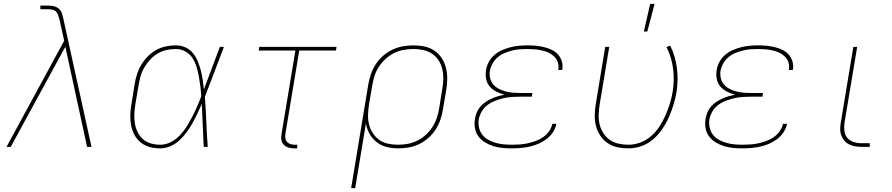

<svg xmlns="http://www.w3.org/2000/svg" viewBox="-20 -764 4640 999"><path d="M14 0 314 -552 291 -656Q290 -656 290 -657L291 -658Q287 -669 284 -680.5Q281 -692 274 -701Q267 -710 255 -713Q243 -716 231 -716H190V-735H231Q247 -735 262.5 -731Q278 -727 288.5 -716.5Q299 -706 303.5 -691Q308 -676 311 -661V-660L456 0H433L320 -521L36 0Z M813 8Q785 8 759 1Q733 -6 712.5 -22.5Q692 -39 679.5 -62.5Q667 -86 662 -112.5Q657 -139 658 -167Q659 -195 664 -223L680 -323Q684 -349 692 -375Q700 -401 714 -425Q728 -449 748 -469.5Q768 -490 792 -503.5Q816 -517 842.5 -522.5Q869 -528 895 -528Q922 -528 945 -517.5Q968 -507 983.5 -488Q999 -469 1008.5 -446Q1018 -423 1024.5 -399Q1031 -375 1034.5 -349.5Q1038 -324 1041 -299Q1062 -354 1082.5 -409.5Q1103 -465 1124 -520H1145Q1120 -455 1095.5 -389.5Q1071 -324 1046 -260Q1051 -195 1053.5 -130Q1056 -65 1061 0H1040Q1037 -56 1035 -111.5Q1033 -167 1030 -223Q1019 -198 1007 -173Q995 -148 981.5 -123.5Q968 -99 951 -76Q934 -53 913 -33.5Q892 -14 866 -3Q840 8 813 8ZM814 -11Q842 -11 868.5 -24.5Q895 -38 915.5 -59.5Q936 -81 951.5 -106Q967 -131 980.5 -157Q994 -183 1005.5 -209.5Q1017 -236 1027 -263Q1026 -289 1022.5 -315Q1019 -341 1014.5 -366.5Q1010 -392 1002.5 -416.5Q995 -441 981.5 -462Q968 -483 945 -496Q922 -509 895 -509Q872 -509 847.5 -504Q823 -499 801 -486Q779 -473 761.5 -454Q744 -435 731 -413Q718 -391 711.5 -367.5Q705 -344 701 -320L684 -220Q680 -195 679 -170Q678 -145 682 -121Q686 -97 696.5 -76Q707 -55 724.5 -39.5Q742 -24 765.5 -17.5Q789 -11 814 -11Z M1526 8H1509Q1494 8 1480 3.5Q1466 -1 1456 -11.5Q1446 -22 1444 -37Q1442 -52 1445 -68L1517 -501H1326L1329 -520H1731L1728 -501H1537L1465 -68Q1463 -56 1464.5 -45Q1466 -34 1473 -26Q1480 -18 1491 -14.5Q1502 -11 1513 -11H1527Z M1807 215 1896 -323Q1901 -351 1910 -378Q1919 -405 1935 -429.5Q1951 -454 1973 -473.5Q1995 -493 2021.5 -505.5Q2048 -518 2076 -523Q2104 -528 2131 -528Q2161 -528 2189 -522Q2217 -516 2240 -500.5Q2263 -485 2278 -462Q2293 -439 2300 -412Q2307 -385 2307 -355.5Q2307 -326 2302 -297L2285 -197Q2281 -170 2272 -143Q2263 -116 2247.5 -91.5Q2232 -67 2209.5 -47Q2187 -27 2161.5 -14.5Q2136 -2 2108 3Q2080 8 2053 8Q2022 8 1993 1Q1964 -6 1941 -23.5Q1918 -41 1903.5 -66.5Q1889 -92 1884 -122L1828 215ZM2051 -11Q2076 -11 2101 -15.5Q2126 -20 2150 -31.5Q2174 -43 2194.5 -61.5Q2215 -80 2229.5 -102.5Q2244 -125 2252.5 -150Q2261 -175 2265 -200L2281 -300Q2286 -326 2286.5 -352.5Q2287 -379 2281.5 -403.5Q2276 -428 2262.5 -449Q2249 -470 2228.5 -484Q2208 -498 2183 -503.5Q2158 -509 2131 -509Q2106 -509 2080.5 -504.5Q2055 -500 2031.5 -488.5Q2008 -477 1987.5 -458.5Q1967 -440 1952 -417.5Q1937 -395 1929 -370Q1921 -345 1917 -320L1900 -221Q1896 -195 1895 -168.5Q1894 -142 1900 -117.5Q1906 -93 1919.5 -72Q1933 -51 1953 -36.5Q1973 -22 1998.5 -16.5Q2024 -11 2051 -11Z M2642 8Q2617 8 2592.5 5.5Q2568 3 2546 -4Q2524 -11 2504 -23Q2484 -35 2470 -53.5Q2456 -72 2451.5 -96Q2447 -120 2451 -145Q2454 -162 2460.5 -178.5Q2467 -195 2479 -209Q2491 -223 2506 -233Q2521 -243 2537 -250.5Q2553 -258 2570.5 -263Q2588 -268 2605 -271Q2583 -277 2563 -287Q2543 -297 2528.5 -313.5Q2514 -330 2509.5 -352.5Q2505 -375 2509 -399Q2512 -421 2523.5 -442Q2535 -463 2553 -478.5Q2571 -494 2593 -503.5Q2615 -513 2637 -518.5Q2659 -524 2681 -526Q2703 -528 2725 -528Q2747 -528 2768.5 -526Q2790 -524 2810.5 -519Q2831 -514 2850 -505Q2869 -496 2882.5 -481.5Q2896 -467 2902.5 -447Q2909 -427 2906 -405L2905 -400H2884L2885 -404Q2888 -423 2882 -440.5Q2876 -458 2863 -470.5Q2850 -483 2833.5 -490.5Q2817 -498 2798.5 -502Q2780 -506 2761.5 -507.5Q2743 -509 2724 -509Q2704 -509 2684 -507.5Q2664 -506 2644.5 -501Q2625 -496 2605.5 -488Q2586 -480 2570 -466.5Q2554 -453 2543.5 -434.5Q2533 -416 2529 -396Q2526 -376 2530.5 -357Q2535 -338 2547 -324Q2559 -310 2576 -301.5Q2593 -293 2612 -288Q2631 -283 2650.5 -281.5Q2670 -280 2690 -280H2750L2747 -261H2687Q2666 -261 2644 -259.5Q2622 -258 2600.5 -253Q2579 -248 2557.5 -240Q2536 -232 2517 -218Q2498 -204 2486.5 -184Q2475 -164 2471 -143Q2468 -121 2472.5 -100Q2477 -79 2489.5 -63Q2502 -47 2520 -37Q2538 -27 2558.5 -21Q2579 -15 2601 -13Q2623 -11 2645 -11Q2665 -11 2685.5 -12.5Q2706 -14 2726.5 -18.5Q2747 -23 2767.5 -30.5Q2788 -38 2806 -50.5Q2824 -63 2837 -81.5Q2850 -100 2854 -120H2875Q2871 -97 2857 -76Q2843 -55 2823 -40Q2803 -25 2780.5 -15.5Q2758 -6 2735 -1Q2712 4 2688.5 6Q2665 8 2642 8Z M3250 8Q3220 8 3192 2Q3164 -4 3141.5 -19.5Q3119 -35 3103.5 -58Q3088 -81 3081 -108Q3074 -135 3074.5 -164.5Q3075 -194 3080 -223L3129 -520H3150L3100 -220Q3096 -194 3095 -167.5Q3094 -141 3100 -116.5Q3106 -92 3119.5 -71Q3133 -50 3153 -36Q3173 -22 3198.5 -16.5Q3224 -11 3251 -11Q3281 -11 3312 -22.5Q3343 -34 3368.5 -56.5Q3394 -79 3412 -107Q3430 -135 3443 -165Q3456 -195 3465.5 -225.5Q3475 -256 3480 -287Q3490 -348 3482 -408Q3474 -468 3448 -519L3467 -527Q3494 -473 3502 -410.5Q3510 -348 3500 -284Q3494 -251 3484 -218Q3474 -185 3460 -153.5Q3446 -122 3425.5 -92Q3405 -62 3377.5 -38.5Q3350 -15 3316.5 -3.5Q3283 8 3250 8ZM3330 -600 3363 -744H3386L3348 -600Z M3842 8Q3817 8 3792.5 5.5Q3768 3 3746 -4Q3724 -11 3704 -23Q3684 -35 3670 -53.5Q3656 -72 3651.5 -96Q3647 -120 3651 -145Q3654 -162 3660.5 -178.5Q3667 -195 3679 -209Q3691 -223 3706 -233Q3721 -243 3737 -250.5Q3753 -258 3770.5 -263Q3788 -268 3805 -271Q3783 -277 3763 -287Q3743 -297 3728.5 -313.5Q3714 -330 3709.5 -352.5Q3705 -375 3709 -399Q3712 -421 3723.5 -442Q3735 -463 3753 -478.5Q3771 -494 3793 -503.5Q3815 -513 3837 -518.5Q3859 -524 3881 -526Q3903 -528 3925 -528Q3947 -528 3968.5 -526Q3990 -524 4010.5 -519Q4031 -514 4050 -505Q4069 -496 4082.5 -481.5Q4096 -467 4102.5 -447Q4109 -427 4106 -405L4105 -400H4084L4085 -404Q4088 -423 4082 -440.5Q4076 -458 4063 -470.5Q4050 -483 4033.5 -490.5Q4017 -498 3998.5 -502Q3980 -506 3961.5 -507.5Q3943 -509 3924 -509Q3904 -509 3884 -507.5Q3864 -506 3844.5 -501Q3825 -496 3805.5 -488Q3786 -480 3770 -466.5Q3754 -453 3743.5 -434.5Q3733 -416 3729 -396Q3726 -376 3730.5 -357Q3735 -338 3747 -324Q3759 -310 3776 -301.5Q3793 -293 3812 -288Q3831 -283 3850.5 -281.5Q3870 -280 3890 -280H3950L3947 -261H3887Q3866 -261 3844 -259.5Q3822 -258 3800.5 -253Q3779 -248 3757.5 -240Q3736 -232 3717 -218Q3698 -204 3686.5 -184Q3675 -164 3671 -143Q3668 -121 3672.5 -100Q3677 -79 3689.5 -63Q3702 -47 3720 -37Q3738 -27 3758.5 -21Q3779 -15 3801 -13Q3823 -11 3845 -11Q3865 -11 3885.5 -12.5Q3906 -14 3926.5 -18.5Q3947 -23 3967.5 -30.5Q3988 -38 4006 -50.5Q4024 -63 4037 -81.5Q4050 -100 4054 -120H4075Q4071 -97 4057 -76Q4043 -55 4023 -40Q4003 -25 3980.5 -15.5Q3958 -6 3935 -1Q3912 4 3888.5 6Q3865 8 3842 8Z M4506 0H4461Q4444 0 4427.5 -3Q4411 -6 4396.5 -13.5Q4382 -21 4372 -33.5Q4362 -46 4356.5 -61.5Q4351 -77 4351.5 -94Q4352 -111 4355 -128L4420 -520H4440L4374 -125Q4371 -104 4373.5 -83Q4376 -62 4388.5 -47Q4401 -32 4420.5 -25.5Q4440 -19 4461 -19H4505Z"/></svg>

Font: Iosevka Aile Thin Oblique
Style: Regular
Weight: 100
Italic angle: -9°
Designer: Belleve Invis
Foundry: Belleve Invis
Version: Version 31.1.0; ttfautohint (v1.8.4)